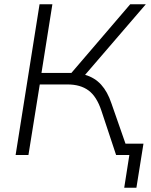

<svg xmlns="http://www.w3.org/2000/svg" viewBox="-20 -725 705 898"><path d="M53 0 165 -705H225L174 -384H314L589 -705H662L378 -375Q423 -362 453 -329Q483 -296 501 -242L567 -53H651L618 153H561L585 0H523L454 -208Q432 -274 394 -302Q356 -330 296 -330H166L113 0Z"/></svg>

Font: Mulish Light
Style: Italic
Weight: 300
Italic angle: -9°
Designer: Vernon Adams
Foundry: Vernon Adams
Version: Version 3.603; ttfautohint (v1.8.3)